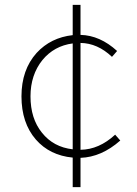

<svg xmlns="http://www.w3.org/2000/svg" viewBox="-20 -738 561 787"><path d="M278 -560Q202 -550 154 -492Q105 -431 105 -343Q105 -252 152 -194Q199 -135 278 -126ZM473 -162Q396 -94 310 -91V29H278V-92Q184 -101 127 -166Q68 -234 68 -343Q68 -452 130 -521Q188 -584 278 -594V-718H310V-595Q390 -593 460 -529L439 -505Q380 -561 310 -562V-124Q386 -125 452 -186Z"/></svg>

Font: Noto Sans CJK TC Thin
Style: Regular
Weight: 250
Designer: Ryoko NISHIZUKA ???? (kana & ideographs); Paul D. Hunt (Latin, Greek & Cyrillic); Wenlong ZHANG ??? (bopomofo); Sandoll 
Foundry: Adobe Systems Incorporated
Version: Version 1.004 January 19, 2016